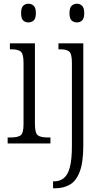

<svg xmlns="http://www.w3.org/2000/svg" viewBox="-20 -768 553 1028"><path d="M132 -648Q115 -648 104 -658.5Q93 -669 93 -698Q93 -726 104 -737Q115 -748 132 -748Q149 -748 160.5 -737Q172 -726 172 -698Q172 -669 160.5 -658.5Q149 -648 132 -648ZM21 0V-32H37Q75 -32 90.5 -43.5Q106 -55 106 -103V-431Q106 -479 91.5 -491.5Q77 -504 41 -504H33V-536H167V-106Q167 -56 182 -44Q197 -32 236 -32H250V0ZM392 -648Q375 -648 363.5 -658.5Q352 -669 352 -698Q352 -726 363.5 -737Q375 -748 392 -748Q408 -748 419.5 -737Q431 -726 431 -698Q431 -669 419.5 -658.5Q408 -648 392 -648ZM264 240V203H270Q300 203 321.5 186Q343 169 354 127.5Q365 86 365 13V-432Q365 -480 350.5 -492Q336 -504 302 -504H293V-536H426V11Q426 101 407 151Q388 201 354 220.5Q320 240 277 240Z"/></svg>

Font: Noto Serif Bengali Condensed Light
Style: Regular
Weight: 300
Width: 3
Designer: Juan Bruce, Universal Thirst, Indian Type Foundry and the Monotype Design Team.
Foundry: Monotype Imaging Inc.
Version: Version 2.003; ttfautohint (v1.8.4.7-5d5b)